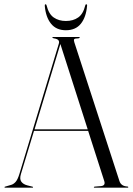

<svg xmlns="http://www.w3.org/2000/svg" viewBox="-20 -872 616 892"><path d="M133.5 -2.5Q133.5 0 131 0H3.5Q1 0 1 -2.5Q1 -4.5 4 -5L31.5 -13Q42.5 -16 52.2 -26.5Q62 -37 70.5 -65L253 -668Q256.5 -678.5 251.5 -685Q246.5 -691.5 229.5 -694Q223 -696 223 -697.5Q223 -700 227 -700H347.5Q350.5 -700 350.5 -697.5Q350.5 -695.5 345 -694Q327.5 -693.5 324.8 -690Q322 -686.5 325 -676.5L535 -30.5Q543 -6.5 572.5 -5.5Q576 -4.5 576 -2.5Q576 0 573 0H419Q416 0 416 -2.5Q416 -4 420 -5L450.5 -7.5Q471.5 -10.5 464 -32L389.5 -264H138L77.5 -64.5Q70 -40.5 79 -28Q88 -15.5 108 -10.5L130 -5Q133.5 -4.5 133.5 -2.5ZM140.5 -271H387.5L260.5 -667.5ZM286 -774.5Q320 -774.5 343.2 -790.8Q366.5 -807 376 -846.5Q377 -852 381 -852Q385.5 -852 384.5 -845Q380 -792.5 355.8 -762Q331.5 -731.5 286 -731.5Q241.5 -731.5 217 -762Q192.5 -792.5 188 -845Q187.5 -852 191.5 -852Q195.5 -852 196.5 -846.5Q206.5 -806.5 230 -790.5Q253.5 -774.5 286 -774.5Z"/></svg>

Font: Fraunces 144pt Light
Style: Regular
Weight: 300
Version: Version 1.000;[b76b70a41]